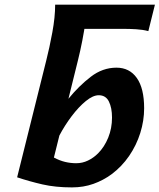

<svg xmlns="http://www.w3.org/2000/svg" viewBox="-20 -794 686 826"><path d="M235.4 -210.9 211.9 -116.2Q236.8 -103 260.3 -97.4Q283.7 -91.8 308.1 -91.8Q334.5 -91.8 358.4 -103.3Q382.3 -114.7 401.9 -134.3Q429.2 -161.6 445.6 -201.9Q461.9 -242.2 461.9 -288.1Q461.9 -330.1 448.5 -357.2Q435.1 -384.3 404.8 -384.3Q379.9 -384.3 349.1 -359.1Q318.4 -334 288.3 -294.2Q258.3 -254.4 235.4 -210.9ZM217.3 -773.9H354Q354 -747.1 348.4 -705.6Q342.8 -664.1 334 -618.9Q325.2 -573.7 315.4 -534.7L274.4 -369.1Q319.3 -424.3 370.4 -463.6Q421.4 -502.9 481 -502.9Q537.1 -502.9 568.6 -458.5Q600.1 -414.1 600.1 -328.1Q600.1 -274.9 583.5 -221.9Q566.9 -168.9 535.4 -123Q503.9 -77.1 460 -44.4Q424.3 -18.1 381.6 -2.9Q338.9 12.2 289.6 12.2Q218.8 12.2 162.4 -0.7Q106 -13.7 53.7 -31.2L179.2 -534.7Q192.9 -588.4 205.1 -654.5Q217.3 -720.7 217.3 -773.9ZM271.5 -669.9 297.4 -773.9H646.5L618.2 -660.2Q593.8 -666.5 565.7 -668.2Q537.6 -669.9 507.8 -669.9Z"/></svg>

Font: Andika
Style: Bold Italic
Weight: 700
Italic angle: -14°
Designer: Victor Gaultney, Annie Olsen, Julie Remington, Don Collingsworth, Eric Hays, Becca Hirsbrunner
Foundry: SIL International
Version: Version 6.101